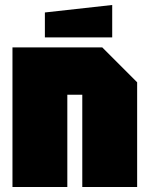

<svg xmlns="http://www.w3.org/2000/svg" viewBox="-20 -750 600 770"><path d="M30 0V-560H390L530 -420V0H310V-370H250V0ZM160 -600V-700L430 -730V-600Z"/></svg>

Font: Tektur Condensed Black
Style: Regular
Weight: 900
Width: 3
Designer: Adam Jagosz
Foundry: Adam Jagosz
Version: Version 1.005;gftools[0.9.30]